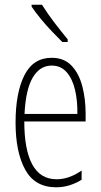

<svg xmlns="http://www.w3.org/2000/svg" viewBox="-20 -784 428 814"><path d="M199 -539Q252 -539 283.5 -505.5Q315 -472 329 -418Q343 -364 343 -303V-269H83Q83 -149 117 -86.5Q151 -24 220 -24Q273 -24 326 -61V-22Q304 -8 276.5 1Q249 10 218 10Q128 10 87 -64.5Q46 -139 46 -264Q46 -391 83.5 -465Q121 -539 199 -539ZM199 -506Q149 -506 119 -455.5Q89 -405 84 -301H308Q309 -357 298 -403.5Q287 -450 262.5 -478Q238 -506 199 -506ZM158 -764Q183 -724 211.5 -687Q240 -650 267 -617V-606H244Q225 -625 200.5 -650.5Q176 -676 153 -704Q130 -732 114 -756V-764Z"/></svg>

Font: Noto Sans Gujarati ExtraCondensed ExtraLight
Style: Regular
Weight: 200
Width: 2
Designer: Jelle Bosma - Monotype Design Team, Universal Thirst
Foundry: Monotype Imaging Inc.
Version: Version 2.106; ttfautohint (v1.8.4.7-5d5b)